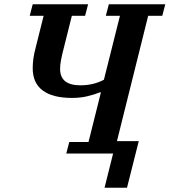

<svg xmlns="http://www.w3.org/2000/svg" viewBox="-20 -718 793 898"><path d="M509 0H290L304 -54H394L452 -286H446Q417 -274 385 -267Q353 -260 317 -260Q226 -260 179.5 -295Q133 -330 133 -399Q133 -420 136 -443.5Q139 -467 150 -508L184 -644H119L133 -698H392L378 -644H316L280 -500Q270 -462 265.5 -438Q261 -414 261 -396Q261 -319 356 -319Q417 -319 466 -345L541 -644H475L489 -698H753L739 -644H673L527 -58H629L574 160H469Z"/></svg>

Font: IBM Plex Serif SmBld
Style: Italic
Weight: 600
Italic angle: -14°
Designer: Mike Abbink, Paul van der Laan, Pieter van Rosmalen
Foundry: Bold Monday
Version: Version 3.001